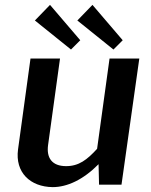

<svg xmlns="http://www.w3.org/2000/svg" viewBox="-20 -757 619 787"><path d="M185 -737 123 -673 271 -554 309 -592ZM359 -737 297 -673 445 -554 483 -592ZM196 10C255 10 321 -20 384 -84L386 0H478L551 -517H429L378 -147C337 -102 303 -76 251 -76C193 -76 170 -110 177 -162L226 -517H105L54 -145C41 -50 104 9 196 10Z"/></svg>

Font: United Sans SemiBold
Style: Italic
Weight: 600
Italic angle: -8°
Designer: Pablo Impallari, Rodrigo Fuenzalida (Modified by Dan O. Williams)
Version: Version 1.000;PS 001.000;hotconv 1.0.88;makeotf.lib2.5.64775